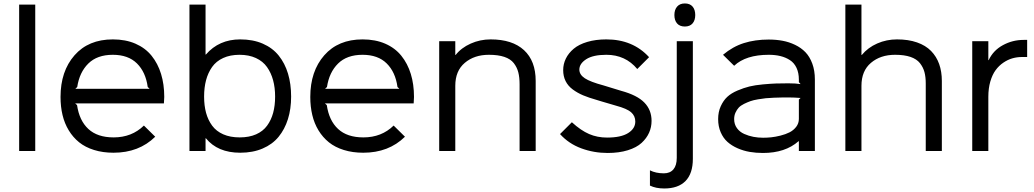

<svg xmlns="http://www.w3.org/2000/svg" viewBox="-20 -866 5930 1101"><path d="M182.1 -839.8V0H89.8V-839.8Z M412.1 -356.9H837.9L827.1 -367.2Q815.4 -452.6 765.4 -502.2Q715.3 -551.8 627 -551.8Q537.1 -551.8 486.3 -501.5Q435.5 -451.2 422.9 -367.2ZM921.9 -310.1Q921.9 -299.3 919.9 -272.9H411.1L421.9 -263.2Q434.6 -174.8 486.6 -126.5Q538.6 -78.1 631.8 -78.1Q735.8 -78.1 805.2 -146L870.1 -82Q776.9 9.8 630.9 9.8Q569.8 9.8 519.5 -5.9Q469.2 -21.5 433.8 -50Q398.4 -78.6 374.3 -118.4Q350.1 -158.2 338.6 -206.3Q327.1 -254.4 327.1 -310.1Q327.1 -457.5 407.2 -548.8Q487.3 -640.1 627 -640.1Q700.2 -640.1 756.8 -615.5Q813.5 -590.8 849.4 -546.1Q885.3 -501.5 903.6 -441.9Q921.9 -382.3 921.9 -310.1Z M1150.4 -312Q1150.4 -260.7 1161.6 -219.2Q1172.9 -177.7 1196.5 -145.5Q1220.2 -113.3 1260.3 -95.7Q1300.3 -78.1 1354.5 -78.1Q1408.7 -78.1 1448.5 -95.7Q1488.3 -113.3 1511.7 -145.5Q1535.2 -177.7 1546.4 -219.2Q1557.6 -260.7 1557.6 -312Q1557.6 -363.3 1546.1 -405.8Q1534.7 -448.2 1511.2 -481.4Q1487.8 -514.6 1447.5 -533.2Q1407.2 -551.8 1353.5 -551.8Q1299.8 -551.8 1259.8 -533.4Q1219.7 -515.1 1196.3 -481.9Q1172.9 -448.7 1161.6 -406.2Q1150.4 -363.8 1150.4 -312ZM1649.4 -312Q1649.4 -241.2 1631.1 -182.9Q1612.8 -124.5 1577.4 -81.3Q1542 -38.1 1485.8 -14.2Q1429.7 9.8 1357.4 9.8Q1228 9.8 1160.6 -73.2H1158.7V0H1066.4V-839.8H1158.7V-553.2H1160.6Q1235.8 -640.1 1357.4 -640.1Q1430.7 -640.1 1486.8 -615.7Q1543 -591.3 1578.4 -547.1Q1613.8 -502.9 1631.6 -443.6Q1649.4 -384.3 1649.4 -312Z M1844.2 -356.9H2270L2259.3 -367.2Q2247.6 -452.6 2197.5 -502.2Q2147.5 -551.8 2059.1 -551.8Q1969.2 -551.8 1918.5 -501.5Q1867.7 -451.2 1855 -367.2ZM2354 -310.1Q2354 -299.3 2352.1 -272.9H1843.3L1854 -263.2Q1866.7 -174.8 1918.7 -126.5Q1970.7 -78.1 2064 -78.1Q2168 -78.1 2237.3 -146L2302.2 -82Q2209 9.8 2063 9.8Q2002 9.8 1951.7 -5.9Q1901.4 -21.5 1866 -50Q1830.6 -78.6 1806.4 -118.4Q1782.2 -158.2 1770.8 -206.3Q1759.3 -254.4 1759.3 -310.1Q1759.3 -457.5 1839.4 -548.8Q1919.4 -640.1 2059.1 -640.1Q2132.3 -640.1 2189 -615.5Q2245.6 -590.8 2281.5 -546.1Q2317.4 -501.5 2335.7 -441.9Q2354 -382.3 2354 -310.1Z M3051.8 -401.9V0H2959.5V-381.8Q2959.5 -422.4 2952.1 -451.2Q2944.8 -480 2926.3 -503.9Q2907.7 -527.8 2872.1 -539.8Q2836.4 -551.8 2783.7 -551.8Q2699.7 -551.8 2645.3 -505.6Q2590.8 -459.5 2590.8 -374V0H2498.5V-629.9H2590.8V-550.8H2592.8Q2625 -591.8 2679 -616Q2732.9 -640.1 2793.5 -640.1Q2918 -640.1 2984.9 -578.4Q3051.8 -516.6 3051.8 -401.9Z M3716.3 -172.9Q3716.3 -136.7 3702.1 -105Q3688 -73.2 3659.2 -46.6Q3630.4 -20 3580.1 -4.4Q3529.8 11.2 3464.4 11.2Q3385.3 11.2 3313.2 -15.4Q3241.2 -42 3191.4 -97.2L3259.3 -165Q3311 -117.7 3358.2 -97.4Q3405.3 -77.1 3461.4 -77.1Q3541 -77.1 3582 -103Q3623 -128.9 3623 -168.9Q3623 -201.2 3599.1 -222.2Q3575.2 -243.2 3513.2 -259.8Q3506.8 -261.7 3482.7 -268.8Q3458.5 -275.9 3431.2 -283.9Q3403.8 -292 3401.4 -293Q3356.4 -305.7 3324 -319.3Q3291.5 -333 3264.4 -353Q3237.3 -373 3223.4 -400.9Q3209.5 -428.7 3209.5 -463.9Q3209.5 -499 3224.9 -530.3Q3240.2 -561.5 3269.8 -586.4Q3299.3 -611.3 3347.7 -625.7Q3396 -640.1 3457 -640.1Q3608.9 -640.1 3702.1 -538.1L3634.3 -470.2Q3566.4 -551.8 3457 -551.8Q3380.9 -551.8 3341.6 -526.4Q3302.2 -501 3302.2 -466.8Q3302.2 -438 3333.5 -417.2Q3364.7 -396.5 3441.4 -376Q3444.8 -375 3489.3 -361.3Q3533.7 -347.7 3542 -345.2Q3633.8 -320.3 3675 -277.8Q3716.3 -235.4 3716.3 -172.9Z M3953.1 -629.9V44.9Q3953.1 128.9 3911.1 171.9Q3869.1 214.8 3789.1 214.8Q3740.7 214.8 3707 198.2V110.8Q3740.7 127.9 3787.1 127.9Q3822.3 127.9 3841.6 105.2Q3860.8 82.5 3860.8 39.1V-629.9ZM3907.2 -713.9Q3877.9 -713.9 3862.5 -731.7Q3847.2 -749.5 3847.2 -779.8Q3847.2 -810.1 3862.8 -828.1Q3878.4 -846.2 3907.2 -846.2Q3936.5 -846.2 3951.7 -828.1Q3966.8 -810.1 3966.8 -779.8Q3966.8 -749.5 3951.4 -731.7Q3936 -713.9 3907.2 -713.9Z M4561 -294.9 4570.8 -304.2Q4534.2 -307.1 4506.8 -307.1Q4505.4 -307.1 4502 -307.1Q4476.1 -307.1 4461.4 -306.9Q4446.8 -306.6 4418.2 -305.7Q4389.6 -304.7 4371.3 -302.7Q4353 -300.8 4326.7 -296.4Q4300.3 -292 4283.2 -285.9Q4266.1 -279.8 4246.6 -270.3Q4227.1 -260.7 4216.1 -248.8Q4205.1 -236.8 4197.5 -220Q4189.9 -203.1 4189.9 -183.1Q4189.9 -153.3 4205.8 -131.3Q4221.7 -109.4 4247.6 -97.9Q4273.4 -86.4 4300.5 -81.3Q4327.6 -76.2 4356 -76.2Q4377.9 -76.2 4402.1 -78.6Q4426.3 -81.1 4455.6 -88.4Q4484.9 -95.7 4507.6 -107.2Q4530.3 -118.7 4545.7 -138.7Q4561 -158.7 4561 -184.1ZM4652.8 -410.2V0H4561V-56.2H4559.1Q4482.9 11.2 4355 11.2Q4315.4 11.2 4279.5 5.1Q4243.7 -1 4210 -15.6Q4176.3 -30.3 4151.9 -52Q4127.4 -73.7 4112.8 -107.4Q4098.1 -141.1 4098.1 -183.1Q4098.1 -224.1 4113 -256.8Q4127.9 -289.6 4150.4 -310.5Q4172.9 -331.5 4209.2 -346.9Q4245.6 -362.3 4277.6 -370.1Q4309.6 -377.9 4355 -382.1Q4400.4 -386.2 4429.9 -387.2Q4459.5 -388.2 4501 -388.2Q4543.5 -388.2 4570.8 -383.8L4561 -395V-409.2Q4561 -448.2 4547.6 -476.8Q4534.2 -505.4 4509.8 -521.2Q4485.4 -537.1 4455.3 -544.4Q4425.3 -551.8 4388.2 -551.8Q4256.8 -551.8 4189.9 -488.8L4126 -551.8Q4181.6 -598.6 4245.6 -618.9Q4309.6 -639.2 4388.2 -639.2Q4430.2 -639.2 4467.3 -632.3Q4504.4 -625.5 4539.1 -608.9Q4573.7 -592.3 4598.4 -566.9Q4623 -541.5 4637.9 -501.5Q4652.8 -461.4 4652.8 -410.2Z M5380.9 -401.9V0H5288.6V-387.2Q5288.6 -424.8 5281.2 -452.4Q5273.9 -480 5255.4 -503.7Q5236.8 -527.3 5201.2 -539.6Q5165.5 -551.8 5112.8 -551.8Q5028.8 -551.8 4974.4 -505.6Q4919.9 -459.5 4919.9 -374V0H4827.6V-839.8H4919.9V-550.8H4921.9Q4957 -593.3 5010.3 -616.7Q5063.5 -640.1 5124 -640.1Q5189 -640.1 5238.5 -622.8Q5288.1 -605.5 5319.1 -573.7Q5350.1 -542 5365.5 -498.8Q5380.9 -455.6 5380.9 -401.9Z M5870.1 -637.2V-539.1H5840.3Q5812 -539.1 5785.4 -531.5Q5758.8 -523.9 5733.4 -506.6Q5708 -489.3 5689.2 -463.6Q5670.4 -438 5658.9 -398.7Q5647.5 -359.4 5647.5 -311V0H5555.2V-629.9H5647.5V-521H5649.4Q5675.3 -576.7 5730.7 -606.9Q5786.1 -637.2 5850.1 -637.2Z"/></svg>

Font: Sinkin Sans 400 Regular
Style: Regular
Weight: 400
Designer: Keith Bates
Foundry: K-Type
Version: Sinkin Sans (version 1.0)  by Keith Bates   •   © 2014   www